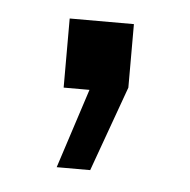

<svg xmlns="http://www.w3.org/2000/svg" viewBox="-31 -129 271 274"><g transform="rotate(5 105.0 7.5)"><path d="M59 114 96 0H59V-99H151V-8L107 114Z"/></g></svg>

Font: Pragati Narrow
Style: Regular
Weight: 400
Designer: Hector Gatti, Marcela Romero, Pablo Cosgaya and Nicolas Silva
Foundry: Omnibus-Type
Version: Version 1.010; ttfautohint (v1.3)